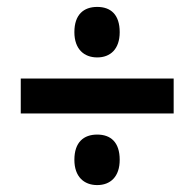

<svg xmlns="http://www.w3.org/2000/svg" viewBox="-20 -630 562 555"><path d="M261 -464C299 -464 326 -488 326 -537C326 -588 300 -610 261 -610C222 -610 195 -588 195 -537C195 -488 223 -464 261 -464ZM40 -302H482V-403H40ZM261 -95C299 -95 326 -119 326 -168C326 -219 300 -241 261 -241C222 -241 195 -219 195 -168C195 -119 223 -95 261 -95Z"/></svg>

Font: Noto Sans Thai Looped UI Narrow
Style: Bold
Weight: 700
Width: 4
Designer: Cadson Demak Team
Foundry: Cadson Demak Co., Ltd.
Version: Version 1.000